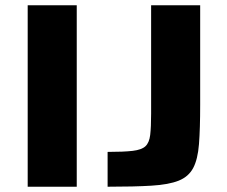

<svg xmlns="http://www.w3.org/2000/svg" viewBox="-20 -708 861 728"><path d="M85 0V-688H271V0ZM388 0V-132Q449 -132 483 -136Q517 -140 531.5 -153.5Q546 -167 549.5 -196.5Q553 -226 553 -277V-688H739V-311Q739 -220 734.5 -162Q730 -104 712.5 -71Q695 -38 657.5 -23Q620 -8 554.5 -4Q489 0 388 0Z"/></svg>

Font: Saira Expanded
Style: Bold
Weight: 700
Width: 7
Designer: Hector Gatti with collaboration of the Omnibus-Type team
Foundry: Omnibus-Type
Version: Version 1.100; ttfautohint (v1.8.3)